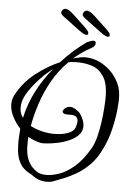

<svg xmlns="http://www.w3.org/2000/svg" viewBox="-62 -821 602 882"><g transform="rotate(5 239.5 -379.5)"><path d="M484 -405Q486 -379 481.5 -336.5Q477 -294 465.5 -246Q454 -198 433 -155Q411 -108 381 -78Q351 -48 320 -30.5Q289 -13 263.5 -3Q238 7 223 13Q208 20 187 20Q168 20 151 14Q134 8 124 0Q117 -6 104 -12.5Q91 -19 77 -32Q63 -45 53 -69.5Q43 -94 42 -136Q41 -156 42.5 -175Q44 -194 45 -212Q23 -236 8.5 -264.5Q-6 -293 -6 -321Q-6 -344 4 -363Q37 -425 92 -467.5Q147 -510 200 -532Q227 -562 256.5 -588Q286 -614 316 -635Q336 -644 344 -644Q356 -644 356 -634Q356 -620 340 -611Q317 -599 297 -585Q277 -571 258 -555Q277 -560 290.5 -562.5Q304 -565 311 -565Q358 -565 396.5 -541.5Q435 -518 458.5 -481.5Q482 -445 484 -405ZM423 -391Q423 -454 401.5 -486Q380 -518 348.5 -528.5Q317 -539 285 -539Q277 -539 269.5 -539Q262 -539 255 -538Q251 -538 247 -537.5Q243 -537 238 -535Q195 -492 165.5 -439.5Q136 -387 118.5 -333Q101 -279 92 -229Q116 -216 145 -209Q174 -202 202 -202Q237 -202 264 -211.5Q291 -221 298 -240Q304 -257 304 -268Q304 -285 293.5 -291Q283 -297 268 -296Q248 -295 240 -298.5Q232 -302 232 -308Q232 -311 234 -314Q236 -317 238 -320Q250 -332 265 -332Q286 -332 311 -307Q333 -275 333 -249Q333 -224 316 -207Q299 -190 273.5 -179Q248 -168 221 -162.5Q194 -157 173 -155.5Q152 -154 145 -155Q116 -161 85 -178Q85 -169 84.5 -160Q84 -151 84 -141Q84 -102 94 -77Q104 -52 118.5 -38Q133 -24 145 -18Q152 -15 161.5 -13Q171 -11 183 -11Q209 -11 242 -22.5Q275 -34 310.5 -64Q346 -94 378 -149Q392 -172 400.5 -205.5Q409 -239 414 -274.5Q419 -310 421 -341Q423 -372 423 -391ZM171 -498Q140 -475 112.5 -445.5Q85 -416 66 -387.5Q47 -359 42 -338Q38 -325 38 -309Q38 -283 53 -263Q68 -331 99 -390Q130 -449 171 -498ZM318 -676Q318 -668 310 -668Q306 -668 298.5 -671Q291 -674 272 -688Q254 -702 231.5 -718.5Q209 -735 196 -745Q192 -749 189 -752Q186 -755 186 -760Q186 -767 191.5 -773Q197 -779 204 -779Q218 -779 240 -758.5Q262 -738 296 -706Q310 -693 314 -687Q318 -681 318 -676ZM417 -676Q417 -668 409 -668Q405 -668 397.5 -671Q390 -674 371 -688Q353 -702 330.5 -718.5Q308 -735 295 -745Q291 -749 288 -752Q285 -755 285 -760Q285 -767 290.5 -773Q296 -779 303 -779Q317 -779 339 -758.5Q361 -738 395 -706Q409 -693 413 -687Q417 -681 417 -676Z"/></g></svg>

Font: Ingrid Darling
Style: Regular
Weight: 400
Designer: Robert E. Leuschke
Foundry: Robert E. Leuschke
Version: Version 1.010; ttfautohint (v1.8.3)